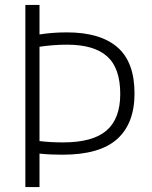

<svg xmlns="http://www.w3.org/2000/svg" viewBox="-20 -760 616 780"><path d="M83 0V-740H140.5V-620Q161.5 -623.5 190 -626Q218.5 -628.5 251.5 -628.5Q387 -628.5 456.8 -568.2Q526.5 -508 526.5 -380Q526.5 -258.5 455.8 -195Q385 -131.5 234 -131.5Q209 -131.5 186.8 -132.5Q164.5 -133.5 140.5 -136V0ZM236 -181.5Q357 -181.5 412.8 -229.8Q468.5 -278 468.5 -378Q468.5 -483.5 415.2 -531Q362 -578.5 253 -578.5Q222 -578.5 194.2 -576.2Q166.5 -574 140.5 -570V-187Q163.5 -184 187 -182.8Q210.5 -181.5 236 -181.5Z"/></svg>

Font: Encode Sans Semi Condensed Light
Style: Regular
Weight: 300
Width: 4
Designer: Multiple Designers
Foundry: Impallari Type
Version: Version 3.000; ttfautohint (v1.8.3) -l 8 -r 50 -G 200 -x 14 